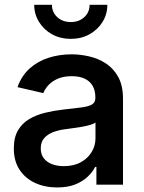

<svg xmlns="http://www.w3.org/2000/svg" viewBox="-20 -783 611 814"><path d="M222.7 11.7Q170.4 11.7 128.9 -7.3Q87.4 -26.4 63 -63.2Q38.6 -100.1 38.6 -153.8Q38.6 -200.2 56.2 -230.2Q73.7 -260.3 103.8 -278.1Q133.8 -295.9 171.1 -304.9Q208.5 -314 247.6 -318.4Q295.9 -323.7 325.7 -327.6Q355.5 -331.5 369.9 -340.1Q384.3 -348.6 384.3 -367.7V-370.1Q384.3 -398.9 372.8 -418.9Q361.3 -439 339.1 -449.5Q316.9 -460 284.2 -460Q250.5 -460 226.1 -449.7Q201.7 -439.5 186.3 -423.1Q170.9 -406.7 163.6 -388.2L54.2 -413.6Q71.8 -462.4 106 -492.9Q140.1 -523.4 186 -538.1Q231.9 -552.7 283.2 -552.7Q318.8 -552.7 356.9 -544.2Q395 -535.6 427.7 -514.9Q460.4 -494.1 481 -457.3Q501.5 -420.4 501.5 -363.8V0H388.7V-75.2H383.3Q372.1 -52.7 350.8 -33Q329.6 -13.2 297.9 -0.7Q266.1 11.7 222.7 11.7ZM250.5 -78.6Q292.5 -78.6 322.3 -95Q352.1 -111.3 368.4 -138.2Q384.8 -165 384.8 -196.3V-263.7Q378.4 -258.3 363 -253.7Q347.7 -249 327.9 -245.6Q308.1 -242.2 289.6 -239.7Q271 -237.3 258.3 -235.4Q229 -231.9 205.1 -222.7Q181.2 -213.4 167 -197Q152.8 -180.7 152.8 -153.8Q152.8 -128.9 165.5 -112.3Q178.2 -95.7 200.2 -87.2Q222.2 -78.6 250.5 -78.6ZM280.3 -618.2Q236.3 -618.2 201.4 -637.2Q166.5 -656.2 145.8 -689.5Q125 -722.7 125 -762.7H200.2Q200.2 -731 222.9 -710.2Q245.6 -689.5 280.3 -689.5Q314.5 -689.5 337.2 -710.2Q359.9 -731 359.9 -762.7H435.1Q435.1 -722.7 414.6 -689.7Q394 -656.7 359.1 -637.5Q324.2 -618.2 280.3 -618.2Z"/></svg>

Font: Inter Cardless
Style: Medium
Weight: 500
Designer: Rasmus Andersson
Foundry: rsms
Version: Version 4.001;git-9221beed3